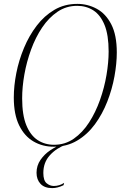

<svg xmlns="http://www.w3.org/2000/svg" viewBox="-20 -744 635 988"><path d="M257 11Q199 11 152.5 -16Q106 -43 78.5 -99Q51 -155 51 -242Q51 -302 64 -368Q77 -434 103.5 -497.5Q130 -561 169 -612Q208 -663 260 -693.5Q312 -724 378 -724Q431 -724 477.5 -699Q524 -674 552.5 -619Q581 -564 581 -474Q581 -417 569 -351Q557 -285 532 -221Q507 -157 468.5 -104.5Q430 -52 377 -20.5Q324 11 257 11ZM258 1Q315 1 360 -30.5Q405 -62 438.5 -114Q472 -166 494.5 -229.5Q517 -293 528 -358Q539 -423 539 -479Q539 -564 518 -615.5Q497 -667 460.5 -690.5Q424 -714 377 -714Q321 -714 276 -683.5Q231 -653 197 -602.5Q163 -552 140 -489Q117 -426 105.5 -361Q94 -296 94 -238Q94 -152 115.5 -99.5Q137 -47 174 -23Q211 1 258 1ZM249 224Q209 224 188.5 202Q168 180 168 145Q168 108 188.5 78.5Q209 49 238.5 29.5Q268 10 294 0H320Q270 18 236.5 55Q203 92 203 146Q203 185 220 199Q237 213 257 213Q271 213 284.5 209Q298 205 310 197L307 209Q276 224 249 224Z"/></svg>

Font: Noto Serif Display Condensed ExtraLight
Style: Italic
Weight: 200
Width: 3
Italic angle: -12°
Designer: Monotype Design Team
Foundry: Monotype Imaging Inc.
Version: Version 2.009